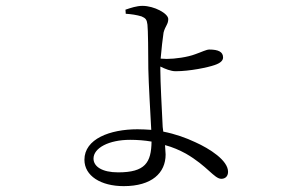

<svg xmlns="http://www.w3.org/2000/svg" viewBox="-20 -580 1040 655"><path d="M579 -337C628 -337 689 -350 712 -358C733 -365 741 -374 741 -384C741 -403 725 -411 694 -411C684 -411 669 -403 646 -395C620 -385 577 -379 549 -379L528 -380C531 -414 535 -450 538 -469C544 -492 554 -497 554 -515C554 -534 506 -560 466 -560C446 -560 426 -553 408 -547L409 -533C427 -532 447 -529 463 -524C477 -518 481 -513 483 -496C485 -482 486 -395 486 -345C487 -294 493 -194 496 -137C481 -138 465 -139 449 -139C355 -139 268 -106 268 -35C268 20 324 55 402 55C498 55 545 10 545 -53L543 -85C569 -78 592 -68 614 -56C687 -14 711 30 735 30C749 30 758 21 758 6C758 -33 695 -73 646 -95C614 -110 578 -123 537 -131L535 -147C532 -206 527 -303 527 -339V-353C543 -345 563 -337 579 -337ZM497 -97C496 -25 475 8 383 8C328 8 299 -12 299 -39C299 -75 351 -103 424 -103C449 -103 474 -101 497 -97Z"/></svg>

Font: Source Han Serif CN Light
Style: Regular
Weight: 300
Designer: Ryoko NISHIZUKA 西塚涼子 (kana & ideographs); Frank Grießhammer (Latin, Greek & Cyrillic); Wenlong ZHANG 张文龙 (bopomofo); San
Foundry: Adobe
Version: Version 2.003;hotconv 1.1.1;makeotfexe 2.6.0